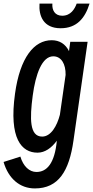

<svg xmlns="http://www.w3.org/2000/svg" viewBox="-44 -814 521 1074"><path d="M249 -794H177C172 -725 199 -656 295 -656C386 -656 432 -713 457 -794H385C374 -764 352 -726 304 -726C263 -726 246 -757 249 -794ZM367 -28 446 -580H349L342 -528C322 -568 289 -589 245 -589C147 -589 68 -493 40 -290C5 -38 77 40 166 40C207 40 244 14 274 -27C262 100 218 148 160 148C120 148 86 116 70 62L-24 92C3 185 67 240 151 240C283 240 343 143 367 -28ZM139 -279C155 -399 191 -499 254 -499C299 -499 324 -456 323 -395L291 -172C275 -110 241 -50 192 -50C121 -50 122 -150 139 -279Z"/></svg>

Font: Smiley Sans Oblique
Style: Regular
Weight: 400
Italic angle: -8°
Designer: oooooohmygosh, Nagisa Chen, Janine Sui, Heda Shi, Jian Li
Foundry: atelierAnchor
Version: Version 2.0.1